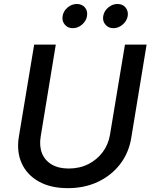

<svg xmlns="http://www.w3.org/2000/svg" viewBox="-20 -957 780 988"><path d="M329.1 11.2Q240.2 11.2 179.2 -23.2Q118.2 -57.6 91.3 -117.7Q64.5 -177.7 77.1 -253.9L155.8 -727.5H267.1L189.5 -255.4Q181.2 -206.1 196 -168.7Q210.9 -131.3 246.1 -110.6Q281.2 -89.8 333.5 -89.8Q389.6 -89.8 434.6 -112.5Q479.5 -135.3 508.5 -174.3Q537.6 -213.4 545.9 -263.2L623 -727.5H734.4L655.3 -246.6Q642.6 -169.9 597.7 -111.8Q552.7 -53.7 483.9 -21.2Q415 11.2 329.1 11.2ZM564 -812Q537.6 -812 522.2 -830.6Q506.8 -849.1 511.2 -874.5Q515.6 -900.4 537.1 -918.5Q558.6 -936.5 585 -936.5Q610.8 -936.5 626 -918.5Q641.1 -900.4 637.2 -874.5Q632.8 -849.1 611.3 -830.6Q589.8 -812 564 -812ZM354.5 -812Q328.6 -812 313.2 -830.6Q297.9 -849.1 302.2 -874.5Q306.2 -900.4 327.9 -918.5Q349.6 -936.5 375.5 -936.5Q401.9 -936.5 417 -918.5Q432.1 -900.4 427.7 -874.5Q423.8 -849.1 402.3 -830.6Q380.9 -812 354.5 -812Z"/></svg>

Font: Inter Medium
Style: Italic
Weight: 500
Italic angle: -9.3988°
Designer: Rasmus Andersson
Foundry: rsms
Version: Version 4.001;git-66647c0bb